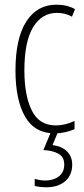

<svg xmlns="http://www.w3.org/2000/svg" viewBox="-20 -559 360 819"><path d="M214 10Q128 10 87 -61.5Q46 -133 46 -258Q46 -395 92 -467Q138 -539 221 -539Q266 -539 300 -520L287 -488Q258 -504 223 -504Q158 -504 121 -442.5Q84 -381 84 -259Q84 -152 115.5 -88Q147 -24 218 -24Q257 -24 298 -43V-8Q280 0 257.5 5Q235 10 214 10ZM288 143Q288 188 258 214Q228 240 176 240Q166 240 152.5 238.5Q139 237 128 234V204Q152 211 174 211Q208 211 231 193.5Q254 176 254 143Q254 110 229 96.5Q204 83 165 81L199 0H229L204 60Q245 65 266.5 87.5Q288 110 288 143Z"/></svg>

Font: Noto Sans Gujarati UI ExtraCondensed ExtraLight
Style: Regular
Weight: 200
Width: 2
Designer: Jelle Bosma - Monotype Design Team, Universal Thirst
Foundry: Monotype Imaging Inc.
Version: Version 2.106; ttfautohint (v1.8.4.7-5d5b)